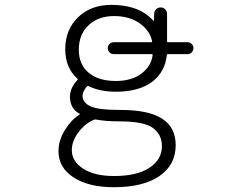

<svg xmlns="http://www.w3.org/2000/svg" viewBox="-20 -576 1040 803"><path d="M380.9 -76.2Q377 -77.1 373 -75.2Q335.9 -59.6 308.6 -23.4Q280.3 13.7 280.3 51.8Q280.3 98.6 327.6 129.4Q375 160.2 457 160.2Q551.8 160.2 604.5 126Q657.2 91.8 657.2 35.2Q657.2 -12.7 620.1 -40.5Q583 -68.4 479.5 -68.4Q420.9 -68.4 380.9 -76.2ZM456.1 -349.6Q445.3 -349.6 438 -356.9Q430.7 -364.3 430.7 -374.5Q430.7 -384.8 438 -392.1Q445.3 -399.4 456.1 -399.4H612.3Q617.2 -399.4 616.2 -403.3Q607.4 -447.3 565.4 -477.5Q522.5 -508.8 456.5 -508.8Q390.6 -508.8 350.1 -470.2Q309.6 -431.6 309.6 -368.2Q309.6 -306.6 350.6 -272Q391.6 -237.3 464.8 -237.3Q532.2 -237.3 573.2 -269.5Q612.3 -299.8 618.2 -344.7Q619.1 -349.6 614.3 -349.6ZM625 -518.6Q625 -529.3 632.8 -537.1Q640.6 -544.9 651.9 -544.9Q663.1 -544.9 670.9 -537.1Q678.7 -529.3 678.7 -517.6V-404.3Q678.7 -399.4 682.6 -399.4H764.6Q774.4 -399.4 781.7 -392.1Q789.1 -384.8 789.1 -374.5Q789.1 -364.3 781.7 -356.9Q774.4 -349.6 764.6 -349.6H682.6Q677.7 -349.6 677.7 -345.7Q670.9 -276.4 617.2 -234.4Q561.5 -192.4 465.8 -192.4Q397.5 -192.4 350.6 -215.8Q346.7 -217.8 343.8 -214.8Q325.2 -193.4 325.2 -174.8Q325.2 -147.5 357.4 -131.8Q389.6 -116.2 484.4 -116.2Q601.6 -116.2 658.2 -79.6Q714.8 -43 714.8 31.2Q714.8 113.3 647 160.2Q579.1 207 456.1 207Q350.6 207 287.6 166Q224.6 125 224.6 55.7Q224.6 10.7 252 -33.2Q278.3 -75.2 312.5 -96.7Q313.5 -96.7 313.5 -98.1Q313.5 -99.6 312.5 -100.6Q273.4 -121.1 272.5 -170.9Q272.5 -208 303.7 -241.2Q306.6 -244.1 303.7 -247.1Q252.9 -292 252.9 -370.1Q252.9 -452.1 306.6 -503.9Q360.4 -555.7 445.3 -555.7Q562.5 -555.7 621.1 -489.3Q622.1 -489.3 623 -489.3Q624 -489.3 624 -490.2Z"/></svg>

Font: Gen Jyuu Gothic L Monospace Light
Style: Regular
Weight: 300
Designer: [Source Han Sans]
Ryoko NISHIZUKA  (kana & ideographs); Paul D. Hunt (Latin, Greek & Cyrillic); Wenlong ZHANG  (bopomofo
Version: Version 1.002.20150607